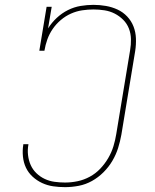

<svg xmlns="http://www.w3.org/2000/svg" viewBox="-20 -763 640 791"><path d="M248 8Q223 8 199 4.5Q175 1 153.5 -9Q132 -19 114.5 -35Q97 -51 87 -72Q77 -93 74.5 -118Q72 -143 76 -167Q76 -168 76 -168.5Q76 -169 76 -169H97Q97 -169 97 -168.5Q97 -168 97 -167Q93 -146 95.5 -124Q98 -102 106.5 -83Q115 -64 130 -49.5Q145 -35 164 -26Q183 -17 204.5 -14Q226 -11 248 -11Q274 -11 300 -16.5Q326 -22 350 -35Q374 -48 393 -68Q412 -88 426 -112Q440 -136 447.5 -161Q455 -186 459 -211L516 -556Q520 -579 519.5 -602Q519 -625 511 -645.5Q503 -666 487.5 -681.5Q472 -697 452.5 -707Q433 -717 410.5 -720.5Q388 -724 365 -724Q342 -724 318.5 -720.5Q295 -717 272.5 -707Q250 -697 230.5 -680.5Q211 -664 197 -643.5Q183 -623 175 -600.5Q167 -578 163 -554H142L172 -735H193L178 -646Q193 -670 214 -689.5Q235 -709 260 -721.5Q285 -734 312 -738.5Q339 -743 365 -743Q391 -743 416.5 -738.5Q442 -734 464.5 -723.5Q487 -713 504 -695Q521 -677 530 -654Q539 -631 540 -605Q541 -579 537 -553L480 -208Q475 -180 466.5 -153Q458 -126 443 -100.5Q428 -75 406.5 -53.5Q385 -32 359 -17.5Q333 -3 304.5 2.5Q276 8 248 8Z"/></svg>

Font: Iosevka Curly Slab ThEx
Style: Italic
Weight: 100
Width: 7
Italic angle: -9°
Monospace: yes
Designer: Belleve Invis
Foundry: Belleve Invis
Version: Version 11.1.0; ttfautohint (v1.8.3)